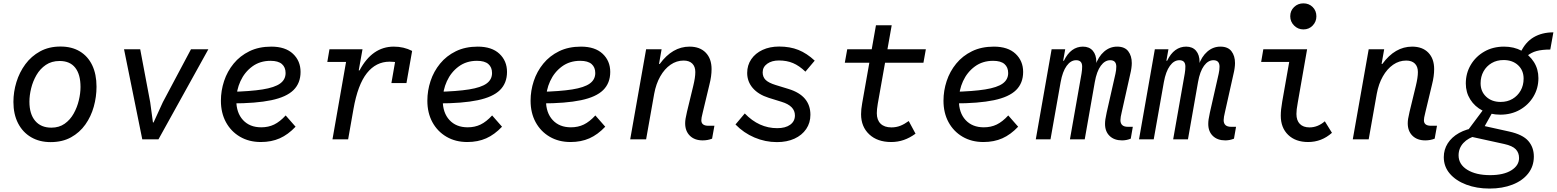

<svg xmlns="http://www.w3.org/2000/svg" viewBox="-20 -810 9049 1116"><path d="M274 16Q209.5 16 160.8 -12.5Q112 -41 85 -93.5Q58 -146 58 -217.5Q58 -276 75.5 -333Q93 -390 127.5 -436.8Q162 -483.5 213.2 -511.5Q264.5 -539.5 331.5 -539.5Q397.5 -539.5 444.2 -511.2Q491 -483 516 -430.8Q541 -378.5 541 -306Q541 -247 525 -189.8Q509 -132.5 476 -86Q443 -39.5 392.8 -11.8Q342.5 16 274 16ZM278.5 -68Q323.5 -68 355.8 -90.8Q388 -113.5 408.2 -149.8Q428.5 -186 438.2 -227Q448 -268 448 -304.5Q448 -377.5 417.2 -416.5Q386.5 -455.5 326.5 -455.5Q280 -455.5 246.5 -432.8Q213 -410 192 -373.8Q171 -337.5 161 -296.5Q151 -255.5 151 -219Q151 -147 184.5 -107.5Q218 -68 278.5 -68Z M807 0 701 -523.5H795L853 -216L869 -98H872.5L926.5 -216L1090 -523.5H1191L901 0Z M1496 15.5Q1427.5 15.5 1375 -15.2Q1322.5 -46 1293.2 -100Q1264 -154 1264 -224.5Q1264 -283 1282.5 -339Q1301 -395 1338 -440.2Q1375 -485.5 1429.8 -512.2Q1484.5 -539 1557 -539Q1638.5 -539 1682.8 -497.5Q1727 -456 1727 -392Q1727 -327 1686 -286.5Q1645 -246 1556.8 -227.5Q1468.5 -209 1326.5 -209L1320 -276Q1436 -279 1506.2 -290.2Q1576.5 -301.5 1608.2 -324.5Q1640 -347.5 1640 -385.5Q1640 -419 1618.5 -437.8Q1597 -456.5 1552.5 -456.5Q1491 -456.5 1446.2 -423.5Q1401.5 -390.5 1377.5 -338Q1353.5 -285.5 1353.5 -226.5Q1353.5 -154.5 1392.5 -112.2Q1431.5 -70 1498.5 -70Q1540 -70 1573.5 -86.2Q1607 -102.5 1640.5 -139L1698 -73.5Q1654.5 -27.5 1606 -6Q1557.5 15.5 1496 15.5Z M1912.5 0 1996 -476 2013.5 -450H1882.5L1895 -523.5H2087L2062.5 -386L2047 -401H2070Q2143.5 -539 2269 -539Q2327 -539 2375.5 -514L2341 -426.5Q2317.5 -440 2295.5 -445.8Q2273.5 -451.5 2244.5 -451.5Q2165.5 -451.5 2112.5 -384.8Q2059.5 -318 2034.5 -176L2003.5 0ZM2255 -327 2285 -499.5 2375.5 -514 2342.5 -327Z M2696 15.5Q2627.5 15.5 2575 -15.2Q2522.5 -46 2493.2 -100Q2464 -154 2464 -224.5Q2464 -283 2482.5 -339Q2501 -395 2538 -440.2Q2575 -485.5 2629.8 -512.2Q2684.5 -539 2757 -539Q2838.5 -539 2882.8 -497.5Q2927 -456 2927 -392Q2927 -327 2886 -286.5Q2845 -246 2756.8 -227.5Q2668.5 -209 2526.5 -209L2520 -276Q2636 -279 2706.2 -290.2Q2776.5 -301.5 2808.2 -324.5Q2840 -347.5 2840 -385.5Q2840 -419 2818.5 -437.8Q2797 -456.5 2752.5 -456.5Q2691 -456.5 2646.2 -423.5Q2601.5 -390.5 2577.5 -338Q2553.5 -285.5 2553.5 -226.5Q2553.5 -154.5 2592.5 -112.2Q2631.5 -70 2698.5 -70Q2740 -70 2773.5 -86.2Q2807 -102.5 2840.5 -139L2898 -73.5Q2854.5 -27.5 2806 -6Q2757.5 15.5 2696 15.5Z M3296 15.5Q3227.5 15.5 3175 -15.2Q3122.5 -46 3093.2 -100Q3064 -154 3064 -224.5Q3064 -283 3082.5 -339Q3101 -395 3138 -440.2Q3175 -485.5 3229.8 -512.2Q3284.5 -539 3357 -539Q3438.5 -539 3482.8 -497.5Q3527 -456 3527 -392Q3527 -327 3486 -286.5Q3445 -246 3356.8 -227.5Q3268.5 -209 3126.5 -209L3120 -276Q3236 -279 3306.2 -290.2Q3376.5 -301.5 3408.2 -324.5Q3440 -347.5 3440 -385.5Q3440 -419 3418.5 -437.8Q3397 -456.5 3352.5 -456.5Q3291 -456.5 3246.2 -423.5Q3201.5 -390.5 3177.5 -338Q3153.5 -285.5 3153.5 -226.5Q3153.5 -154.5 3192.5 -112.2Q3231.5 -70 3298.5 -70Q3340 -70 3373.5 -86.2Q3407 -102.5 3440.5 -139L3498 -73.5Q3454.5 -27.5 3406 -6Q3357.5 15.5 3296 15.5Z M4064.5 6Q4017.5 6 3990 -21Q3962.5 -48 3962.5 -93.5Q3962.5 -106 3964.8 -120.2Q3967 -134.5 3973 -160L4009.5 -310.5Q4015.5 -335.5 4018.5 -355.2Q4021.5 -375 4021.5 -391.5Q4021.5 -423 4003.8 -440.5Q3986 -458 3953.5 -458Q3912.5 -458 3877.5 -433.8Q3842.5 -409.5 3817.8 -366Q3793 -322.5 3782.5 -265L3735.5 0H3643L3735.5 -523.5H3825.5L3806 -412.5L3778.5 -438.5H3815Q3888.5 -539 3988 -539Q4048 -539 4082 -504Q4116 -469 4116 -408.5Q4116 -388 4113 -365.8Q4110 -343.5 4103 -316L4065 -157.5Q4060 -137 4058.2 -127.5Q4056.5 -118 4056.5 -111Q4056.5 -79 4097.5 -79H4132.5L4119 -4Q4093.5 6 4064.5 6Z M4496 16Q4428 16 4365.2 -10.8Q4302.5 -37.5 4255 -86.5L4309 -150.5Q4391.5 -65 4497.5 -65Q4545.5 -65 4573 -85Q4600.5 -105 4600.5 -139Q4600.5 -194.5 4523.5 -218L4448 -241.5Q4388 -260.5 4355.5 -298.2Q4323 -336 4323 -386Q4323 -431 4346.8 -465.8Q4370.5 -500.5 4412.5 -520Q4454.5 -539.5 4509 -539.5Q4571.5 -539.5 4620.8 -519.8Q4670 -500 4715.5 -457.5L4661.5 -393.5Q4625.5 -428 4589.5 -443.2Q4553.5 -458.5 4507.5 -458.5Q4466 -458.5 4439.5 -439.5Q4413 -420.5 4413 -389.5Q4413 -362.5 4430.2 -345.5Q4447.5 -328.5 4488 -316L4563 -293Q4627 -273.5 4658.8 -235.8Q4690.5 -198 4690.5 -143Q4690.5 -96 4666 -60Q4641.5 -24 4597.8 -4Q4554 16 4496 16Z M5160 15.5Q5080 15.5 5032.5 -29Q4985 -73.5 4985 -146Q4985 -159.5 4986.5 -175.8Q4988 -192 4991.5 -210.5L5071.5 -663H5163L5082 -206.5Q5079 -189.5 5077.8 -176.2Q5076.5 -163 5076.5 -152Q5076.5 -112.5 5098.5 -91Q5120.5 -69.5 5161.5 -69.5Q5189 -69.5 5212.8 -78.8Q5236.5 -88 5262 -106.5L5301.5 -33Q5268 -8.5 5233.2 3.5Q5198.5 15.5 5160 15.5ZM4890.5 -445.5 4904.5 -523.5H5361.5L5347.5 -445.5Z M5696 15.5Q5627.5 15.5 5575 -15.2Q5522.5 -46 5493.2 -100Q5464 -154 5464 -224.5Q5464 -283 5482.5 -339Q5501 -395 5538 -440.2Q5575 -485.5 5629.8 -512.2Q5684.5 -539 5757 -539Q5838.5 -539 5882.8 -497.5Q5927 -456 5927 -392Q5927 -327 5886 -286.5Q5845 -246 5756.8 -227.5Q5668.5 -209 5526.5 -209L5520 -276Q5636 -279 5706.2 -290.2Q5776.5 -301.5 5808.2 -324.5Q5840 -347.5 5840 -385.5Q5840 -419 5818.5 -437.8Q5797 -456.5 5752.5 -456.5Q5691 -456.5 5646.2 -423.5Q5601.5 -390.5 5577.5 -338Q5553.5 -285.5 5553.5 -226.5Q5553.5 -154.5 5592.5 -112.2Q5631.5 -70 5698.5 -70Q5740 -70 5773.5 -86.2Q5807 -102.5 5840.5 -139L5898 -73.5Q5854.5 -27.5 5806 -6Q5757.5 15.5 5696 15.5Z M6502 6Q6456.5 6 6429.8 -19.8Q6403 -45.5 6403 -89.5Q6403 -102.5 6405 -116.5Q6407 -130.5 6412.5 -156L6463.5 -381Q6468.5 -402.5 6468.5 -422.5Q6468.5 -460 6433 -460Q6402 -460 6378.2 -427.5Q6354.5 -395 6343.5 -333L6285 0H6199L6266.5 -383Q6268.5 -394 6269.2 -404.2Q6270 -414.5 6270 -423.5Q6270 -460 6235 -460Q6203.5 -460 6179.8 -427Q6156 -394 6145 -333L6086 0H6000.5L6092.5 -523.5H6171.5L6154 -425.5L6127 -457H6164Q6184 -498.5 6212 -518.8Q6240 -539 6274.5 -539Q6311.5 -539 6332 -515Q6352.5 -491 6352.5 -449.5Q6352.5 -440 6351 -425L6346.5 -429Q6364 -481 6397.5 -510Q6431 -539 6473.5 -539Q6517.5 -539 6538 -512Q6558.5 -485 6558.5 -443.5Q6558.5 -430 6556.2 -413.8Q6554 -397.5 6550 -381.5L6500 -158Q6496.5 -143.5 6494.5 -132Q6492.5 -120.5 6492.5 -112Q6492.5 -73 6535.5 -73H6564.5L6552.5 -4Q6528 6 6502 6Z M7102 6Q7056.5 6 7029.8 -19.8Q7003 -45.5 7003 -89.5Q7003 -102.5 7005 -116.5Q7007 -130.5 7012.5 -156L7063.5 -381Q7068.5 -402.5 7068.5 -422.5Q7068.5 -460 7033 -460Q7002 -460 6978.2 -427.5Q6954.5 -395 6943.5 -333L6885 0H6799L6866.5 -383Q6868.5 -394 6869.2 -404.2Q6870 -414.5 6870 -423.5Q6870 -460 6835 -460Q6803.5 -460 6779.8 -427Q6756 -394 6745 -333L6686 0H6600.5L6692.5 -523.5H6771.5L6754 -425.5L6727 -457H6764Q6784 -498.5 6812 -518.8Q6840 -539 6874.5 -539Q6911.5 -539 6932 -515Q6952.5 -491 6952.5 -449.5Q6952.5 -440 6951 -425L6946.5 -429Q6964 -481 6997.5 -510Q7031 -539 7073.5 -539Q7117.5 -539 7138 -512Q7158.5 -485 7158.5 -443.5Q7158.5 -430 7156.2 -413.8Q7154 -397.5 7150 -381.5L7100 -158Q7096.5 -143.5 7094.5 -132Q7092.5 -120.5 7092.5 -112Q7092.5 -73 7135.5 -73H7164.5L7152.5 -4Q7128 6 7102 6Z M7583.5 15.5Q7510.5 15.5 7467.5 -26Q7424.5 -67.5 7424.5 -137.5Q7424.5 -155 7426.5 -174.5Q7428.5 -194 7433 -220L7478 -475L7495.5 -450H7310.5L7323 -523.5H7577.5L7523.5 -215Q7519 -190 7517.2 -175.2Q7515.5 -160.5 7515.5 -147.5Q7515.5 -110 7535.2 -89.8Q7555 -69.5 7591.5 -69.5Q7639.5 -69.5 7680.5 -105L7722 -38Q7662 15.5 7583.5 15.5ZM7556 -639Q7524.5 -639 7502 -661.5Q7479.5 -684 7479.5 -715.5Q7479.5 -747.5 7501.8 -769Q7524 -790.5 7556 -790.5Q7588.5 -790.5 7610 -769Q7631.5 -747.5 7631.5 -715Q7631.5 -684 7610 -661.5Q7588.5 -639 7556 -639Z M8264.5 6Q8217.5 6 8190 -21Q8162.5 -48 8162.5 -93.5Q8162.5 -106 8164.8 -120.2Q8167 -134.5 8173 -160L8209.5 -310.5Q8215.5 -335.5 8218.5 -355.2Q8221.5 -375 8221.5 -391.5Q8221.5 -423 8203.8 -440.5Q8186 -458 8153.5 -458Q8112.5 -458 8077.5 -433.8Q8042.5 -409.5 8017.8 -366Q7993 -322.5 7982.5 -265L7935.5 0H7843L7935.5 -523.5H8025.5L8006 -412.5L7978.5 -438.5H8015Q8088.5 -539 8188 -539Q8248 -539 8282 -504Q8316 -469 8316 -408.5Q8316 -388 8313 -365.8Q8310 -343.5 8303 -316L8265 -157.5Q8260 -137 8258.2 -127.5Q8256.5 -118 8256.5 -111Q8256.5 -79 8297.5 -79H8332.5L8319 -4Q8293.5 6 8264.5 6Z M8638 286Q8563 286 8502.8 263.2Q8442.5 240.5 8407.2 199.5Q8372 158.5 8372 103.5Q8372 59.5 8395 23.2Q8418 -13 8460.8 -37Q8503.5 -61 8563 -68.5L8565 -23Q8513.5 -9 8485.8 21.2Q8458 51.5 8458 93Q8458 145.5 8508.5 176.8Q8559 208 8641 208Q8719.5 208 8764.5 180Q8809.5 152 8809.5 108.5Q8809.5 77.5 8790.2 57.5Q8771 37.5 8723.5 27L8495.5 -23V-30.5L8605.5 -178L8659 -164.5L8610 -77L8752 -45.5Q8831 -28 8863.2 9.2Q8895.5 46.5 8895.5 100Q8895.5 156.5 8862.5 198.5Q8829.5 240.5 8771.2 263.2Q8713 286 8638 286ZM8700.5 -143.5Q8643 -143.5 8597.5 -167Q8552 -190.5 8526 -231.8Q8500 -273 8500 -325Q8500 -384 8528.5 -432.5Q8557 -481 8607.2 -510Q8657.5 -539 8722.5 -539Q8779.5 -539 8824.5 -515Q8869.5 -491 8895.8 -449.5Q8922 -408 8922 -356Q8922 -297 8893.2 -248.8Q8864.5 -200.5 8814.5 -172Q8764.5 -143.5 8700.5 -143.5ZM8702.5 -217.5Q8741.5 -217.5 8771.5 -235.2Q8801.5 -253 8818.8 -283.5Q8836 -314 8836 -353Q8836 -401 8803.8 -431Q8771.5 -461 8719.5 -461Q8680 -461 8650 -443.2Q8620 -425.5 8603 -395Q8586 -364.5 8586 -326Q8586 -278 8618.5 -247.8Q8651 -217.5 8702.5 -217.5ZM8853.5 -483 8818 -504.5Q8846 -565 8894.5 -593.5Q8943 -622 9009 -622L8991 -522Q8943.5 -522 8911.8 -513.5Q8880 -505 8853.5 -483Z"/></svg>

Font: Google Sans Code
Style: Italic
Weight: 400
Italic angle: -10°
Monospace: yes
Designer: Google Sans Code Authors
Foundry: Google LLC
Version: Version 6.000